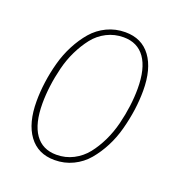

<svg xmlns="http://www.w3.org/2000/svg" viewBox="-104 -618 671 716"><g transform="rotate(20 231.5 -259.5)"><path d="M188 9.8Q122.1 9.8 86.4 -38.8Q50.8 -87.4 50.8 -173.8Q50.8 -210.9 56.2 -250.2Q61.5 -289.6 72.5 -329.8Q83.5 -370.1 102.1 -405.5Q120.6 -440.9 144.5 -468.8Q168.5 -496.6 202.1 -512.7Q235.8 -528.8 274.9 -528.8Q340.3 -528.8 375.7 -480.5Q411.1 -432.1 411.1 -346.2Q411.1 -309.1 405.8 -270Q400.4 -231 389.6 -190.4Q378.9 -149.9 360.6 -114.5Q342.3 -79.1 318.6 -51Q294.9 -22.9 261.2 -6.6Q227.5 9.8 188 9.8ZM188 -11.2Q224.1 -11.2 254.9 -27.1Q285.6 -43 306.9 -69.8Q328.1 -96.7 344.5 -130.6Q360.8 -164.6 370.4 -202.6Q379.9 -240.7 384.5 -276.6Q389.2 -312.5 389.2 -346.2Q389.2 -425.8 359.9 -467.3Q330.6 -508.8 274.9 -508.8Q239.3 -508.8 208.5 -493.2Q177.7 -477.5 156.5 -450.4Q135.3 -423.3 118.9 -389.6Q102.5 -356 93 -317.9Q83.5 -279.8 78.9 -243.7Q74.2 -207.5 74.2 -173.8Q74.2 -94.2 103.3 -52.7Q132.3 -11.2 188 -11.2Z"/></g></svg>

Font: Fira Sans Compressed Thin
Style: Italic
Weight: 100
Width: 3
Italic angle: -8°
Designer: Carrois Corporate & Edenspiekermann AG
Foundry: Carrois Corporate GbR & Edenspiekermann AG
Version: Version 4.203;PS 004.203;hotconv 1.0.88;makeotf.lib2.5.64775